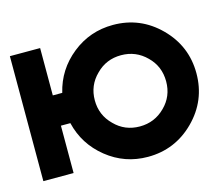

<svg xmlns="http://www.w3.org/2000/svg" viewBox="-79 -603 839 721"><g transform="rotate(-15 340.0 -242.5)"><path d="M413.6 -499Q519.5 -499 594.7 -423.8Q669.9 -348.6 669.9 -242.7Q669.9 -136.7 594.7 -61.5Q519.5 13.7 413.6 13.7Q323.7 13.7 254.2 -42.2Q184.6 -98.1 164.1 -184.1H127.4V0H9.8V-485.8H127.4V-301.8H164.1Q184.6 -387.7 254.2 -443.4Q323.7 -499 413.6 -499ZM511.7 -145Q552.2 -184.6 552.2 -242.7Q552.2 -301.3 511.7 -340.8Q471.2 -381.3 413.6 -381.3Q355.5 -381.3 315.9 -340.8Q274.9 -300.8 274.9 -242.7Q274.9 -185.1 315.9 -145Q355.5 -104.5 413.6 -104.5Q471.2 -104.5 511.7 -145Z"/></g></svg>

Font: Sangha Kali
Style: Regular
Weight: 400
Designer: Seslavinskaya Anna
Foundry: Popkern
Version: Version 2.000;PS 002.000;hotconv 1.0.88;makeotf.lib2.5.64775